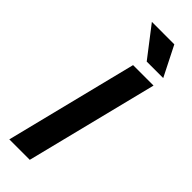

<svg xmlns="http://www.w3.org/2000/svg" viewBox="-273 -839 857 857"><g transform="rotate(45 155.5 -410.5)"><path d="M18.8 0 175 -625H304.2L147.9 0ZM206.9 -679.2 97.9 -820.8H239.6L311.1 -679.2Z"/></g></svg>

Font: Afacad
Style: Bold Italic
Weight: 700
Italic angle: -14°
Designer: Kristian Moeller
Foundry: Dicotype
Version: Version 1.000; ttfautohint (v1.8.4.7-5d5b)